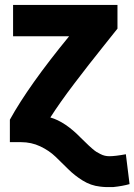

<svg xmlns="http://www.w3.org/2000/svg" viewBox="-20 -559 545 778"><path d="M490 66 505 187Q477 195 439 199Q406 200 385 197Q348 193 315 172.5Q282 152 256.5 126.5Q231 101 205 76Q179 51 143 34Q107 17 65 17H20V-74Q96 -212 260 -412H33V-539H456V-443Q450 -435 395 -366.5Q340 -298 281.5 -221Q223 -144 184 -83Q244 -66 308 0Q311 3 323.5 15Q336 27 339.5 30.5Q343 34 354 43.5Q365 53 371 56.5Q377 60 386.5 65Q396 70 405 72Q414 74 423 74Q447 74 490 66Z"/></svg>

Font: Repo
Style: Bold
Weight: 700
Designer: Stefan Peev
Foundry: Context Ltd
Version: Version 001.000